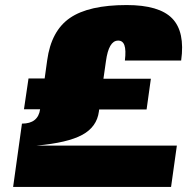

<svg xmlns="http://www.w3.org/2000/svg" viewBox="-20 -742 742 761"><path d="M125 -165H681L658 -1H32L67 -252Q131 -252 139 -309H75L93 -431H157L167 -503Q183 -620 257.5 -671Q332 -722 482 -722Q611 -722 662.5 -669Q714 -616 698 -502H475Q480 -544 473 -563Q466 -582 447 -581Q411 -580 400 -500L390 -430H578L561 -308H373L372 -300Q364 -239 306 -207.5Q248 -176 125 -165Z"/></svg>

Font: Fivo Sans Modern ExtBlk
Style: Regular
Weight: 900
Designer: Alexander Slobzheninov
Foundry: Alexander Slobzheninov
Version: 1.0